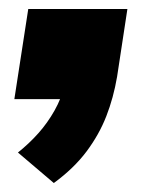

<svg xmlns="http://www.w3.org/2000/svg" viewBox="-20 -221 366 428"><path d="M100 187 20 119Q45 99 65.5 76Q86 53 101.5 25.5Q117 -2 124 -31L160 0H12L43 -201H264L241 -50Q233 -3 217 38Q201 79 173 116.5Q145 154 100 187Z"/></svg>

Font: Nunito Sans 6pt Black
Style: Italic
Weight: 900
Italic angle: -9°
Version: Version 3.101;gftools[0.9.27]